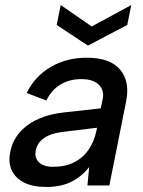

<svg xmlns="http://www.w3.org/2000/svg" viewBox="-20 -736 567 762"><path d="M327 0 334 -73Q304 -35 263 -14.5Q222 6 164 6Q110 6 75.5 -11.5Q41 -29 26.5 -60.5Q12 -92 21 -134Q33 -197 88.5 -238.5Q144 -280 235 -290L380 -306L388 -345Q394 -377 372.5 -399.5Q351 -422 302 -422Q256 -422 220 -400.5Q184 -379 164 -337L86 -367Q118 -433 181 -470Q244 -507 324 -507Q417 -507 456.5 -460Q496 -413 481 -336L414 0ZM365 -229 224 -212Q180 -206 154 -187.5Q128 -169 122 -139Q116 -111 134 -92.5Q152 -74 191 -74Q239 -74 274.5 -92Q310 -110 332 -142.5Q354 -175 363 -218ZM501 -716 485 -637 329 -555 205 -637 221 -716 344 -631Z"/></svg>

Font: Albert Sans Medium
Style: Italic
Weight: 500
Italic angle: -11.25°
Designer: Andreas Rasmussen
Foundry: a.Foundry
Version: Version 1.025